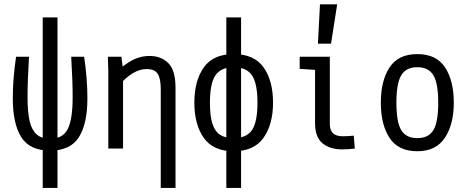

<svg xmlns="http://www.w3.org/2000/svg" viewBox="-20 -708 2228 915"><path d="M253.9 -31.2V-5.9V187.5H183.6V-5.9V-31.2V-625H253.9ZM111.3 -243.2Q111.3 -173.8 121.1 -131.3Q130.9 -88.9 154.3 -67.9Q177.7 -46.9 218.8 -46.9Q279.3 -46.9 302.7 -92.8Q326.2 -138.7 326.2 -243.2Q326.2 -325.2 319.3 -437.5H380.9Q396.5 -334 396.5 -239.3Q396.5 -118.2 356 -54.2Q315.4 9.8 218.8 9.8Q122.1 9.8 81.5 -54.2Q41 -118.2 41 -239.3Q41 -334 56.6 -437.5H118.2Q111.3 -325.2 111.3 -243.2Z M494.1 -437.5H558.6L566.4 -375V0H496.1V-374ZM678.7 -378.9Q645.5 -378.9 612.8 -358.9Q580.1 -338.9 551.8 -306.6L516.6 -336.9Q543.9 -379.9 592.3 -410.6Q640.6 -441.4 692.4 -441.4Q748 -441.4 782.2 -407.2Q816.4 -373 816.4 -290V187.5H746.1V-282.2Q746.1 -334 731.4 -356.4Q716.8 -378.9 678.7 -378.9Z M906.2 -218.8Q906.2 -323.2 951.2 -386.7Q996.1 -450.2 1093.8 -450.2Q1191.4 -450.2 1236.3 -386.7Q1281.2 -323.2 1281.2 -218.8Q1281.2 -115.2 1235.8 -51.3Q1190.4 12.7 1093.8 12.7Q996.1 12.7 951.2 -50.8Q906.2 -114.3 906.2 -218.8ZM1207 -218.8Q1207 -310.5 1180.7 -349.1Q1154.3 -387.7 1093.8 -387.7Q1033.2 -387.7 1006.8 -349.1Q980.5 -310.5 980.5 -218.8Q980.5 -155.3 992.2 -118.7Q1003.9 -82 1028.3 -65.9Q1052.7 -49.8 1093.8 -49.8Q1154.3 -49.8 1180.7 -87.9Q1207 -126 1207 -218.8ZM1058.6 -625H1128.9V187.5H1058.6Z M1551.8 -437.5V-116.2Q1551.8 -88.9 1566.4 -73.7Q1581.1 -58.6 1613.3 -58.6Q1636.7 -58.6 1666 -61.5L1670.9 0Q1640.6 3.9 1610.4 3.9Q1551.8 3.9 1516.6 -25.4Q1481.4 -54.7 1481.4 -121.1V-375L1408.2 -379.9V-437.5ZM1586.9 -687.5 1557.6 -500H1495.1L1504.9 -687.5Z M1794.9 -218.8Q1794.9 -323.2 1836.4 -386.7Q1877.9 -450.2 1968.8 -450.2Q2059.6 -450.2 2101.1 -386.7Q2142.6 -323.2 2142.6 -218.8Q2142.6 -115.2 2100.1 -51.3Q2057.6 12.7 1968.8 12.7Q1877.9 12.7 1836.4 -50.8Q1794.9 -114.3 1794.9 -218.8ZM2068.4 -218.8Q2068.4 -310.5 2045.4 -349.1Q2022.5 -387.7 1968.8 -387.7Q1915 -387.7 1892.1 -349.1Q1869.1 -310.5 1869.1 -218.8Q1869.1 -126 1892.1 -87.9Q1915 -49.8 1968.8 -49.8Q2022.5 -49.8 2045.4 -87.9Q2068.4 -126 2068.4 -218.8Z"/></svg>

Font: Sudo Var
Style: Regular
Weight: 400
Monospace: yes
Designer: Jens Kutilek
Foundry: Jens Kutilek
Version: Version 0.065;FEAKit 1.0